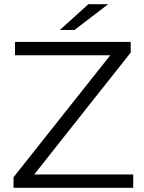

<svg xmlns="http://www.w3.org/2000/svg" viewBox="-20 -901 691 921"><path d="M619 -64V0H45V-51L509 -636H52V-700H607V-649L144 -64ZM404 -881H499L337 -757H267Z"/></svg>

Font: Montserrat-Regular
Style: Regular
Weight: 400
Version: Version 7.200